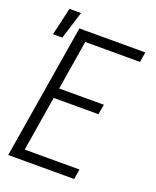

<svg xmlns="http://www.w3.org/2000/svg" viewBox="-149 -899 799 985"><g transform="rotate(20 250.0 -406.0)"><path d="M18 0 139 -735H499L490 -680H191L147 -410H391L381 -355H137L88 -55H387L378 0ZM22 -661 57 -812H120L73 -661Z"/></g></svg>

Font: Iosevka Term Curly Light
Style: Italic
Weight: 300
Italic angle: -9°
Designer: Belleve Invis
Foundry: Belleve Invis
Version: Version 32.3.0